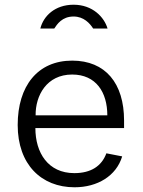

<svg xmlns="http://www.w3.org/2000/svg" viewBox="-20 -784 607 814"><path d="M436 -663C422 -711 373 -764 292 -764C213 -764 164 -716 151 -663H210C222 -681 243 -714 292 -714C335 -714 361 -685 375 -663ZM130 -241H506V-273C506 -431 427 -527 286 -527C140 -527 55 -420 55 -254C55 -87 155 10 296 10C393 10 473 -38 498 -121L431 -134C411 -80 366 -50 295 -50C184 -50 130 -136 130 -241ZM131 -295C130 -379 178 -468 286 -468C387 -468 435 -393 435 -295Z"/></svg>

Font: United Sans Light
Style: Regular
Weight: 300
Designer: Pablo Impallari, Rodrigo Fuenzalida (Modified by Dan O. Williams)
Version: Version 1.000;PS 001.000;hotconv 1.0.88;makeotf.lib2.5.64775